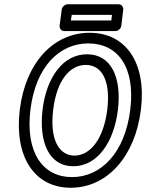

<svg xmlns="http://www.w3.org/2000/svg" viewBox="-20 -845 686 902"><path d="M318 -13C183 -13 98 -126 123 -330C148 -533 260 -641 395 -641C531 -641 617 -533 592 -330C567 -126 454 -13 318 -13ZM312 37C484 37 615 -110 642 -330C669 -549 572 -691 401 -691C230 -691 100 -549 73 -330C46 -110 141 37 312 37ZM324 -64C439 -64 516 -179 534 -330C552 -480 503 -590 389 -590C275 -590 198 -480 180 -330C162 -179 209 -64 324 -64ZM330 -114C259 -114 212 -187 230 -330C247 -472 311 -540 383 -540C455 -540 501 -472 484 -330C466 -187 401 -114 330 -114ZM313 -749 317 -775H506L503 -749ZM260 -724C259 -713 267 -699 282 -699H522C533 -699 548 -709 550 -724L559 -800C560 -811 552 -825 537 -825H298C287 -825 272 -815 270 -800Z"/></svg>

Font: Falling Sky
Style: CondOuObl
Weight: 400
Designer: Paul D. Hunt
Foundry: Adobe Systems Incorporated
Version: Version 1.02